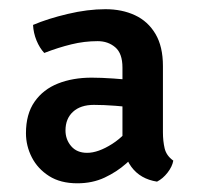

<svg xmlns="http://www.w3.org/2000/svg" viewBox="-20 -579 447 426"><path d="M37.6 -283.5Q37.6 -326 56.7 -353.3Q75.8 -380.7 108.7 -393.7Q141.5 -406.7 183.3 -406.7Q204.3 -406.7 231.8 -404.8Q259.2 -402.9 282.9 -400V-339.3Q262 -342.4 236.1 -344.3Q210.2 -346.3 188.3 -346.3Q158.7 -346.3 142 -331Q125.3 -315.7 125.3 -289.6Q125.3 -269.4 138 -254.6Q150.6 -239.9 173.3 -239.9Q197.9 -239.9 229.1 -259.8Q260.2 -279.7 280.4 -313.9L295.1 -251.2Q280.6 -234.4 259.9 -216.1Q239.2 -197.7 212.2 -185Q185.1 -172.3 151.6 -172.3Q114.2 -172.3 88.9 -188.4Q63.6 -204.5 50.6 -229.9Q37.6 -255.3 37.6 -283.5ZM364.5 -222.6Q362.2 -209.4 351.8 -196Q341.4 -182.6 328.4 -176Q291.4 -181.8 271.5 -208.7Q251.7 -235.7 251.7 -278.4V-429.1Q251.7 -460.5 235.7 -474.1Q219.7 -487.7 196.7 -487.7Q167.1 -487.7 138.3 -480.6Q109.4 -473.6 78.2 -461.5Q67.9 -472.5 61 -489.2Q54.2 -505.9 53.3 -523.7Q86.2 -537.7 130.4 -548.1Q174.5 -558.6 214 -558.6Q250.7 -558.6 279.5 -545.2Q308.3 -531.8 324.9 -503.8Q341.5 -475.9 341.5 -432.5V-285.4Q341.5 -266.1 345.3 -249.8Q349.2 -233.5 364.5 -222.6Z"/></svg>

Font: Signika SC
Style: Regular
Weight: 300
Designer: Anna Giedryś
Foundry: Anna Giedryś
Version: Version 2.000